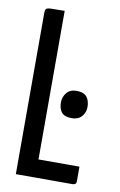

<svg xmlns="http://www.w3.org/2000/svg" viewBox="-81 -747 498 794"><g transform="rotate(10 167.5 -350.0)"><path d="M43.4 0V-676.6Q43.4 -688.5 47 -693.4Q50.6 -698.4 67.7 -699.2Q84.9 -700 125.1 -700V-76.1H297.1V-16.5Q297.1 -6.2 292.7 -3.1Q288.2 0 280.6 0ZM230.9 -268Q199.8 -268 187.6 -283.2Q175.4 -298.3 175.4 -324.9Q175.4 -348 189.9 -365.4Q204.3 -382.8 230.9 -382.8Q262.1 -382.8 274.6 -366.7Q287.1 -350.5 287.1 -324.9Q287.1 -301.6 272.3 -284.8Q257.5 -268 230.9 -268Z"/></g></svg>

Font: Yanone Kaffeesatz ExtraLight
Style: Regular
Weight: 200
Designer: Yanone (Cyrillic: Daniel Pouzeot, Huerta Tipografica, and Cyreal)
Foundry: Yanone
Version: Version 2.003